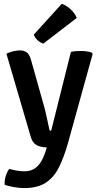

<svg xmlns="http://www.w3.org/2000/svg" viewBox="-20 -767 516 1006"><path d="M335.5 -15Q314.5 59 288 111.2Q261.5 163.5 218.8 191Q176 218.5 107 218.5Q81.5 218.5 51.5 213Q21.5 207.5 4.5 201.5Q2.5 181 10 156Q17.5 131 29 118Q42 122 64 126.2Q86 130.5 107.5 130.5Q138.5 130.5 160 117Q181.5 103.5 196.2 78Q211 52.5 221.5 18L225 5.5Q191.5 4.5 170.8 -7.2Q150 -19 141 -50.5L13.5 -486Q32.5 -494.5 51.5 -498.8Q70.5 -503 85 -503Q106 -503 120.5 -492.2Q135 -481.5 143 -451.5L205 -231Q211.5 -210 217.8 -183.5Q224 -157 229.2 -132Q234.5 -107 238.5 -88.5Q240.5 -81.5 248 -81.5L351.5 -495Q362 -497.5 375 -498.8Q388 -500 400 -500Q415.5 -500 431 -498.2Q446.5 -496.5 461 -491.5L465.5 -484.5ZM303.5 -747Q327.5 -739.5 350.2 -718.2Q373 -697 382 -673L207 -538.5Q191.5 -543 177.2 -556Q163 -569 157 -585.5Z"/></svg>

Font: Signika Medium
Style: Regular
Weight: 500
Designer: Anna Giedry
Foundry: Anna Giedry
Version: Version 2.000